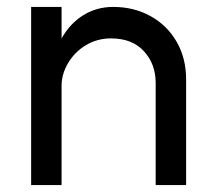

<svg xmlns="http://www.w3.org/2000/svg" viewBox="-20 -532 618 555"><path d="M301 -421Q261 -421 228.5 -401.5Q196 -382 177 -350Q158 -318 158 -284V3H70V-512H158V-421Q183 -465 221.5 -488.5Q260 -512 307 -512Q367 -512 415 -485.5Q463 -459 490.5 -411.5Q518 -364 518 -302V3H430V-292Q430 -347 396 -384Q362 -421 301 -421Z"/></svg>

Font: SUIT Medium
Style: Regular
Weight: 500
Designer: Sunn Youn; Korean Glyphs from Source Han Sans (Sandoll Communications; Soo-young Jang, Joo-yeon Kang)
Foundry: Sunn
Version: Version 1.120